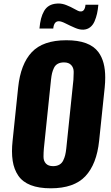

<svg xmlns="http://www.w3.org/2000/svg" viewBox="-20 -1047 623 1079"><path d="M450.2 -880.4Q447.8 -880.4 445.3 -880.4Q425.8 -879.9 401.4 -890.6Q374 -902.3 349.1 -915Q324.2 -927.7 310.5 -927.7Q283.2 -927.7 279.3 -886.7H201.7Q204.6 -918.9 210.7 -942.4Q216.8 -965.8 227.8 -985.1Q238.8 -1004.4 256.8 -1014.9Q274.9 -1025.4 299.8 -1026.9Q303.7 -1027.3 308.1 -1027.3Q330.1 -1027.3 352.1 -1018.6Q378.4 -1008.3 399.4 -996.1Q420.4 -983.9 429.2 -982.9Q443.8 -981 451.4 -991.2Q459 -1001.5 460.4 -1020.5H532.7Q530.3 -992.7 525.4 -970.7Q520.5 -948.7 511.5 -927.5Q502.4 -906.2 486.8 -894Q471.2 -881.8 450.2 -880.4ZM265.1 11.2Q198.2 11.2 152.6 -6.6Q106.9 -24.4 82.8 -59.8Q58.6 -95.2 51.3 -143.1Q47.4 -168 47.4 -197.3Q47.4 -224.6 50.8 -255.9L82 -555.2Q95.7 -687 158.7 -753.9Q221.7 -820.8 352.5 -820.8Q483.4 -821.3 533.2 -753.9Q571.8 -701.7 571.3 -610.4Q571.3 -584.5 568.4 -555.2L537.1 -255.9Q523.4 -124.5 459.7 -56.6Q396 11.2 265.1 11.2ZM278.3 -113.3Q298.8 -113.3 313.2 -121.3Q327.6 -129.4 335.2 -145Q342.8 -160.6 346.4 -175.8Q350.1 -190.9 352.5 -212.9L392.6 -598.6Q394 -619.1 394 -636.7Q394 -640.6 394 -645.5Q393.6 -667 379.9 -681.6Q366.2 -696.3 339.4 -696.3Q318.8 -696.3 304.7 -688.5Q290.5 -680.7 283.2 -665.3Q275.9 -649.9 272.5 -635.3Q269 -620.6 266.6 -598.6L226.6 -212.9Q224.6 -189.9 224.6 -169.9Q224.6 -168 224.6 -165Q224.6 -142.6 238 -127.9Q251.5 -113.3 278.3 -113.3Z"/></svg>

Font: Oswald
Style: Bold
Weight: 700
Designer: Vernon Adams
Foundry: Vernon Adams
Version: 3.0; ttfautohint (v0.94.23-7a4d-dirty) -l 8 -r 50 -G 200 -x 